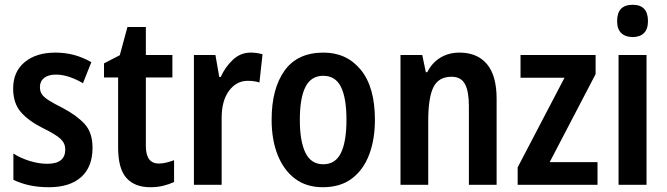

<svg xmlns="http://www.w3.org/2000/svg" viewBox="-20 -773 2789 803"><path d="M367 -155Q367 -75 319.5 -32.5Q272 10 185 10Q140 10 103.5 2Q67 -6 36 -21V-131Q65 -112 103.5 -100Q142 -88 178 -88Q253 -88 253 -148Q253 -173 234 -191.5Q215 -210 158 -238Q100 -267 67.5 -304Q35 -341 35 -403Q35 -473 83 -513Q131 -553 212 -553Q253 -553 290 -543Q327 -533 362 -513L327 -425Q300 -441 271 -451Q242 -461 214 -461Q182 -461 164.5 -447Q147 -433 147 -409Q147 -391 155 -379Q163 -367 184 -353.5Q205 -340 243 -321Q300 -291 333.5 -255Q367 -219 367 -155Z M644 -89Q659 -89 675.5 -93Q692 -97 708 -103V-12Q687 -2 662.5 4Q638 10 609 10Q543 10 508.5 -29Q474 -68 474 -156V-449H415V-508L481 -542L513 -660H590V-543H701V-449H590V-163Q590 -89 644 -89Z M1028 -553Q1054 -553 1078 -546L1065 -428Q1045 -435 1016 -435Q969 -435 938 -393.5Q907 -352 907 -280V0H791V-543H881L897 -451H903Q922 -493 954 -523Q986 -553 1028 -553Z M1548 -272Q1548 -190 1524 -126.5Q1500 -63 1452 -26.5Q1404 10 1330 10Q1261 10 1213.5 -26Q1166 -62 1141 -125.5Q1116 -189 1116 -272Q1116 -402 1170 -477.5Q1224 -553 1333 -553Q1430 -553 1489 -481Q1548 -409 1548 -272ZM1234 -272Q1234 -182 1257.5 -134Q1281 -86 1332 -86Q1383 -86 1406 -133.5Q1429 -181 1429 -272Q1429 -363 1406 -409.5Q1383 -456 1332 -456Q1281 -456 1257.5 -409.5Q1234 -363 1234 -272Z M1902 -553Q1976 -553 2016.5 -505Q2057 -457 2057 -360V0H1941V-331Q1941 -391 1924.5 -421.5Q1908 -452 1869 -452Q1814 -452 1792.5 -408Q1771 -364 1771 -268V0H1655V-543H1746L1761 -471H1767Q1787 -511 1822 -532Q1857 -553 1902 -553Z M2479 0H2145V-73L2341 -448H2157V-543H2471V-463L2279 -95H2479Z M2626 -753Q2690 -753 2690 -685Q2690 -651 2673 -634.5Q2656 -618 2626 -618Q2596 -618 2578.5 -634.5Q2561 -651 2561 -685Q2561 -753 2626 -753ZM2684 -543V0H2567V-543Z"/></svg>

Font: Noto Sans Khmer UI Condensed SemiBold
Style: Regular
Weight: 600
Width: 3
Designer: Danh Hong and the Monotype Design Team
Foundry: Monotype Imaging Inc.
Version: Version 2.002; ttfautohint (v1.8.4.7-5d5b)